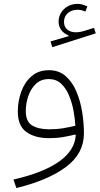

<svg xmlns="http://www.w3.org/2000/svg" viewBox="-20 -695 506 974"><path d="M423.3 -662.6 413.1 -636.2Q393.6 -645.5 373 -645.5Q343.3 -645.5 324 -628.4Q304.7 -611.3 304.7 -584Q304.7 -559.1 321.3 -545.2Q337.9 -531.2 365.2 -531.2Q384.8 -531.2 408.7 -538.6L457 -553.7L465.8 -525.9L245.1 -455.6L236.3 -484.9L327.1 -511.2V-516.1Q304.7 -523.9 291 -542.5Q277.3 -561 277.3 -585Q277.3 -623 305.2 -649.2Q333 -675.3 374 -675.3Q387.2 -675.3 399.4 -671.6Q411.6 -668 423.3 -662.6ZM364.3 -9.3 361.3 -12.7Q334 -5.4 300.8 0.2Q267.6 5.9 229.5 5.9Q157.2 5.9 113.8 -25.4Q70.3 -56.6 70.3 -128.9Q70.3 -180.7 87.4 -228.8Q104.5 -276.9 139.6 -307.9Q174.8 -338.9 228 -338.9Q279.3 -338.9 313.5 -308.6Q347.7 -278.3 367.9 -230Q388.2 -181.6 397 -125.7Q405.8 -69.8 405.8 -18.6Q405.8 84.5 314.2 152.3Q222.7 220.2 63 258.8L48.3 215.8Q198.7 181.6 279.3 124.8Q359.9 67.9 364.3 -9.3ZM362.3 -57.1Q360.4 -93.3 352.8 -134Q345.2 -174.8 329.8 -211.4Q314.5 -248 289.6 -271Q264.6 -293.9 227.5 -293.9Q187.5 -293.9 161.6 -269Q135.7 -244.1 123.3 -206.8Q110.8 -169.4 110.8 -131.8Q110.8 -78.1 143.1 -58.6Q175.3 -39.1 230 -39.1Q268.1 -39.1 301.5 -44.7Q335 -50.3 362.3 -57.1Z"/></svg>

Font: Estedad-FD ExtraLight
Style: Regular
Weight: 200
Designer: Amin Abedi
Version: Version 7.3